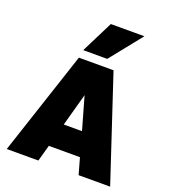

<svg xmlns="http://www.w3.org/2000/svg" viewBox="-159 -1014 995 1129"><g transform="rotate(20 338.5 -450.0)"><path d="M548.8 -899.9 389.2 -700.2H238.8L338.9 -899.9ZM662.1 0H464.8L436 -102.1H241.2L212.9 0H15.1L230 -649.9H446.8ZM336.9 -454.1 280.8 -250H395Z"/></g></svg>

Font: Overused Grotesk Black
Style: Regular
Weight: 900
Version: Version 0.002